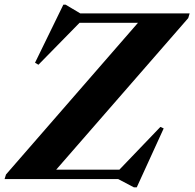

<svg xmlns="http://www.w3.org/2000/svg" viewBox="-48 -762 828 817"><path d="M759 -705 753 -685 168 -13.5 86.5 -40H460L634.5 -222L648.5 -215.5L534 35H521.5L455 0H-28.5L-22.5 -19.5L563.5 -693L697.5 -665H290.5L115.5 -486.5L101 -495L221.5 -742H231.5L293.5 -705Z"/></svg>

Font: Newsreader 60pt
Style: Bold Italic
Weight: 700
Italic angle: -17°
Designer: Hugues Gentile
Foundry: Production Type
Version: Version 1.003